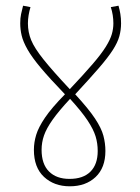

<svg xmlns="http://www.w3.org/2000/svg" viewBox="-20 -652 493 674"><path d="M350 -122Q350 -63 315.5 -30.5Q281 2 225 2Q170 2 134.5 -31Q99 -64 99 -126Q99 -152 107 -178.5Q115 -205 138 -239Q161 -273 208 -321Q155 -376 123.5 -413.5Q92 -451 76.5 -478.5Q61 -506 56 -527.5Q51 -549 51 -570Q51 -589 54 -602.5Q57 -616 61 -632L87 -627Q83 -614 80.5 -599Q78 -584 78 -570Q78 -539 89.5 -511Q101 -483 133 -443Q165 -403 225 -339Q275 -392 305.5 -427.5Q336 -463 351.5 -488Q367 -513 372.5 -532Q378 -551 378 -570Q378 -599 369 -627L396 -632Q400 -618 402.5 -603Q405 -588 405 -570Q405 -547 399 -525Q393 -503 376 -476.5Q359 -450 327 -413Q295 -376 244 -321Q291 -270 313.5 -236Q336 -202 343 -175.5Q350 -149 350 -122ZM126 -126Q126 -76 152 -50Q178 -24 224 -24Q272 -24 297.5 -49.5Q323 -75 323 -122Q323 -149 315.5 -173.5Q308 -198 287.5 -229Q267 -260 226 -305Q186 -262 164.5 -231.5Q143 -201 134.5 -176.5Q126 -152 126 -126Z"/></svg>

Font: Noto Sans Devanagari UI Condensed Thin
Style: Regular
Weight: 100
Width: 3
Designer: Jelle Bosma - Monotype Design Team
Foundry: Monotype Imaging Inc.
Version: Version 2.004; ttfautohint (v1.8.4.7-5d5b)